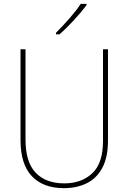

<svg xmlns="http://www.w3.org/2000/svg" viewBox="-20 -1064 669 1001"><path d="M543 -332Q543 -244 513.5 -189Q484 -134 432 -108.5Q380 -83 314 -83Q205 -83 146 -145.5Q87 -208 87 -333V-807H113V-336Q113 -219 166 -163.5Q219 -108 315 -108Q405 -108 461 -160.5Q517 -213 517 -329V-807H543ZM431 -1037Q405 -1002 365.5 -959Q326 -916 290 -885H272V-893Q306 -927 342 -968Q378 -1009 401 -1044H431Z"/></svg>

Font: Noto Sans Telugu UI SemiCondensed Thin
Style: Regular
Weight: 100
Width: 4
Designer: Jelle Bosma - Monotype Design Team
Foundry: Monotype Imaging Inc.
Version: Version 2.005; ttfautohint (v1.8.4.7-5d5b)